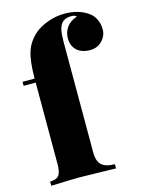

<svg xmlns="http://www.w3.org/2000/svg" viewBox="-118 -852 689 922"><g transform="rotate(-15 226.5 -391.0)"><path d="M20 -21Q51 -21 63.5 -36.5Q76 -52 76 -93V-498H16V-518H76Q76 -605 91.5 -651.5Q107 -698 147 -732Q172 -753 212 -767.5Q252 -782 296 -782Q368 -782 416 -745Q432 -733 442.5 -711Q453 -689 453 -662Q453 -630 429.5 -605.5Q406 -581 370 -581Q328 -581 304 -603Q280 -625 280 -664Q280 -694 297.5 -718Q315 -742 349 -753Q342 -762 322 -762Q291 -762 275 -743Q265 -731 260.5 -710.5Q256 -690 256 -652V-103Q256 -57 277.5 -39Q299 -21 342 -21V0L313 -1Q193 -4 158 -4Q128 -4 20 0Z"/></g></svg>

Font: Playfair Display SC Black
Style: Regular
Weight: 900
Designer: Claus Eggers Sørensen
Foundry: Claus Eggers Sørensen
Version: Version 1.200; ttfautohint (v1.6)